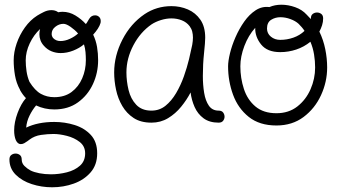

<svg xmlns="http://www.w3.org/2000/svg" viewBox="-20 -512 1441 814"><path d="M201 282Q156 282 114.5 268.5Q73 255 46.5 228.5Q20 202 20 164Q20 151 28 145Q36 139 46 139Q56 139 64 145Q72 151 72 164Q72 180 83.5 191.5Q95 203 110 211Q124 218 147 222.5Q170 227 196 227Q230 227 263.5 218.5Q297 210 319 190.5Q341 171 341 138Q341 108 318 90Q295 72 263.5 64Q232 56 207 56Q182 56 154 60Q126 64 105 80L97 86Q90 91 83 95Q76 99 68 99Q55 99 47 82Q40 65 40 41Q40 6 54.5 -33Q69 -72 90 -96Q77 -109 65 -130V-131Q49 -160 43.5 -192.5Q38 -225 38 -256Q38 -291 50.5 -327.5Q63 -364 85.5 -395.5Q108 -427 138 -446Q151 -454 166.5 -461.5Q182 -469 198 -469Q206 -469 213 -467Q220 -465 227 -460Q232 -461 236.5 -461.5Q241 -462 245 -462Q274 -462 299.5 -446.5Q325 -431 344 -410Q349 -416 352 -422Q355 -428 358 -432Q367 -447 383 -447Q393 -447 400 -440.5Q407 -434 407 -423Q407 -417 406 -414Q403 -403 394.5 -390Q386 -377 375 -365Q387 -340 391.5 -312.5Q396 -285 396 -257Q396 -203 374 -155.5Q352 -108 310.5 -78Q269 -48 210 -48Q169 -48 133 -65Q117 -46 105 -21.5Q93 3 91 29Q141 5 210 5Q255 5 296.5 18Q338 31 365 60Q392 89 392 138Q392 187 364 219Q336 251 292.5 266.5Q249 282 201 282ZM236 -338Q256 -338 276.5 -347.5Q297 -357 311 -370Q298 -385 279.5 -398Q261 -411 249 -411Q230 -411 214 -398Q199 -386 199 -368Q199 -359 205 -351Q217 -338 236 -338ZM210 -100Q254 -100 283.5 -122Q313 -144 328.5 -180Q344 -216 344 -257Q344 -274 342.5 -291Q341 -308 336 -324Q317 -308 290.5 -297.5Q264 -287 237 -287Q217 -287 198.5 -294.5Q180 -302 166 -318Q156 -329 151.5 -341.5Q147 -354 147 -367Q147 -379 150 -389Q123 -364 106 -328Q89 -292 89 -256Q89 -234 92.5 -210Q96 -186 105 -165Q128 -128 153.5 -114Q179 -100 210 -100Z M622 8Q577 8 547 -11.5Q517 -31 498.5 -62.5Q480 -94 472 -131.5Q464 -169 464 -205Q464 -276 499 -344Q534 -412 593 -452Q644 -486 707 -486Q744 -486 776.5 -472Q809 -458 829.5 -428.5Q850 -399 850 -352Q850 -333 845 -286.5Q840 -240 840 -190Q840 -152 845.5 -118.5Q851 -85 865.5 -64Q880 -43 907 -43Q920 -43 926 -35Q932 -27 932 -17Q932 -8 926 0Q920 8 907 8Q868 8 843 -10.5Q818 -29 805 -58.5Q792 -88 788 -120Q772 -89 748 -59.5Q724 -30 692.5 -11Q661 8 622 8ZM622 -43Q656 -43 681.5 -63.5Q707 -84 726.5 -117Q746 -150 759.5 -188Q773 -226 781.5 -261.5Q790 -297 795 -322Q798 -339 798 -353Q798 -366 795 -378Q792 -390 784 -401Q771 -418 750.5 -426Q730 -434 707 -434Q685 -434 662.5 -427Q640 -420 623 -409Q575 -376 545.5 -320Q516 -264 516 -205Q516 -168 525 -130.5Q534 -93 557.5 -68Q581 -43 622 -43Z M1152 20Q1080 20 1034.5 -16.5Q989 -53 968 -110.5Q947 -168 947 -231Q947 -253 955 -286Q963 -319 978.5 -354.5Q994 -390 1015.5 -420.5Q1037 -451 1064 -468.5Q1091 -486 1122 -482Q1145 -492 1173 -492Q1202 -492 1231.5 -481.5Q1261 -471 1280 -450L1298 -431V-434Q1298 -447 1306 -453Q1314 -459 1324 -459Q1334 -459 1342 -453Q1350 -447 1350 -434Q1350 -419 1345.5 -405Q1341 -391 1334 -378Q1351 -343 1359 -303.5Q1367 -264 1367 -226Q1367 -165 1341 -108.5Q1315 -52 1267 -16Q1219 20 1152 20ZM1168 -343Q1197 -343 1224 -352.5Q1251 -362 1271 -381Q1266 -389 1259.5 -396.5Q1253 -404 1246 -411Q1233 -423 1211.5 -431Q1190 -439 1169 -439Q1147 -439 1129.5 -428Q1112 -417 1112 -391Q1112 -370 1128.5 -356.5Q1145 -343 1168 -343ZM1152 -32Q1204 -32 1240.5 -60.5Q1277 -89 1296.5 -133.5Q1316 -178 1316 -226Q1316 -253 1311.5 -281Q1307 -309 1296 -335Q1269 -313 1236 -302Q1203 -291 1168 -291Q1113 -291 1087 -323.5Q1061 -356 1062 -394Q1033 -362 1016 -317Q999 -272 999 -231Q999 -181 1014 -135Q1029 -89 1063 -60.5Q1097 -32 1152 -32Z"/></svg>

Font: Twinkle Star
Style: Regular
Weight: 400
Designer: Robert E. Leuschke
Foundry: Robert E. Leuschke
Version: Version 2.010; ttfautohint (v1.8.3)